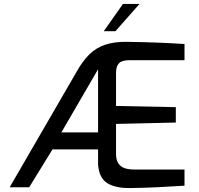

<svg xmlns="http://www.w3.org/2000/svg" viewBox="-20 -949 1009 973"><path d="M640 4Q565 5 523.5 -21Q482 -47 477 -116V-192H246L128 0H29L368 -585Q398 -639 432.5 -673Q467 -707 513.5 -722.5Q560 -738 622 -737Q703 -736 779 -733Q855 -730 915 -726V-644H637Q598 -644 583 -628.5Q568 -613 568 -581V-412L871 -406V-328L568 -321V-170Q568 -139 579.5 -121.5Q591 -104 611 -97Q631 -90 658 -90H915V-8Q852 -4 784 -0.5Q716 3 640 4ZM291 -278H477V-598ZM506 -791 603 -929H687L565 -791Z"/></svg>

Font: Exo Thin Medium
Style: Regular
Weight: 500
Version: Version 2.000